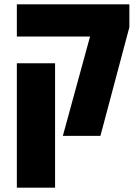

<svg xmlns="http://www.w3.org/2000/svg" viewBox="-20 -629 632 889"><path d="M271 0H445L579 -503V-609H58V-460H397ZM58 240H235V-336H58Z"/></svg>

Font: Noto Sans Hebrew Condensed Black
Style: Regular
Weight: 900
Width: 3
Designer: Monotype Design Team
Foundry: Monotype Imaging Inc.
Version: Version 2.004